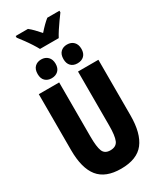

<svg xmlns="http://www.w3.org/2000/svg" viewBox="-279 -1221 1088 1314"><g transform="rotate(-30 265.0 -564.0)"><path d="M264 10Q142 10 86 -59.5Q30 -129 30 -272V-714H191V-286Q191 -205 205 -170.5Q219 -136 263 -136Q310 -136 325 -171.5Q340 -207 340 -287V-714H501V-275Q501 -133 445.5 -61.5Q390 10 264 10ZM366 -764Q334 -764 315 -783Q296 -802 296 -837Q296 -874 315.5 -893Q335 -912 366 -912Q399 -912 418.5 -892Q438 -872 438 -837Q438 -802 418.5 -783Q399 -764 366 -764ZM162 -764Q131 -764 111.5 -782.5Q92 -801 92 -837Q92 -874 111.5 -893Q131 -912 162 -912Q194 -912 214 -892Q234 -872 234 -837Q234 -802 214 -783Q194 -764 162 -764ZM192 -978Q182 -997 164 -1025Q146 -1053 126 -1080Q106 -1107 92 -1125V-1138H189Q207 -1124 225.5 -1105Q244 -1086 265 -1062Q308 -1111 342 -1138H438V-1125Q424 -1106 405 -1079.5Q386 -1053 368.5 -1026Q351 -999 340 -978Z"/></g></svg>

Font: Noto Sans Mono Condensed Black
Style: Regular
Weight: 900
Width: 3
Designer: Monotype Design Team
Foundry: Monotype Imaging Inc.
Version: Version 2.014